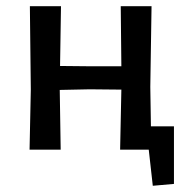

<svg xmlns="http://www.w3.org/2000/svg" viewBox="-20 -481 607 617"><path d="M75 0 79 -193 76 -461H176L173 -269L272 -268H370L368 -461H467L463 -202L465 -75H539V110L471 116L458 0H366L370 -193L268 -194L172 -192L175 0Z"/></svg>

Font: Alegreya Sans Medium
Style: Regular
Weight: 500
Designer: Juan Pablo del Peral
Foundry: Huerta Tipografica
Version: Version 2.007